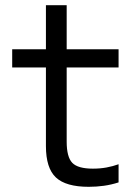

<svg xmlns="http://www.w3.org/2000/svg" viewBox="-20 -710 540 740"><path d="M322 10Q234 10 195.5 -26Q157 -62 157 -147V-450H27V-520H157V-690H237V-520H437V-450H237V-164Q237 -105 258.5 -82.5Q280 -60 338 -60Q366 -60 390.5 -64.5Q415 -69 437 -77V-7Q409 2 380.5 6Q352 10 322 10Z"/></svg>

Font: M PLUS Code Latin
Style: Regular
Weight: 400
Designer: Coji Morishita
Foundry: UNDERFOREST DESIGN
Version: Version 1.002; ttfautohint (v1.8.3)